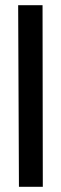

<svg xmlns="http://www.w3.org/2000/svg" viewBox="-20 -720 235 740"><path d="M50 -700H144L145 0H53Z"/></svg>

Font: Turret Road ExtraBold
Style: Regular
Weight: 800
Designer: Noponies
Foundry: Noponies
Version: Version 1.001; ttfautohint (v1.8)